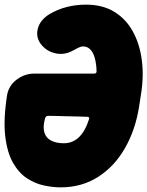

<svg xmlns="http://www.w3.org/2000/svg" viewBox="-40 -747 635 827"><path d="M221 60Q188 60 150 52Q112 44 77 21.5Q42 -1 16.5 -45Q-9 -89 -17.5 -161Q-26 -233 -9 -340Q-1 -380 33 -405Q67 -430 108 -430H366Q376 -430 376 -440Q375 -474 368 -498Q361 -522 348.5 -534.5Q336 -547 318 -547Q308 -547 296.5 -541Q285 -535 268 -526Q235 -510 200.5 -517Q166 -524 143 -549L141 -551Q113 -583 122.5 -622Q132 -661 173 -686Q242 -727 331 -727Q402 -727 452.5 -696Q503 -665 532.5 -611Q562 -557 571 -487Q580 -417 567 -339L559 -287Q543 -187 498 -108.5Q453 -30 382.5 15Q312 60 221 60ZM153 -233Q144 -198 151.5 -175Q159 -152 181 -141Q203 -130 235 -130Q272 -130 299 -155Q326 -180 343 -232Q348 -244 335 -244Q309 -245 284 -245.5Q259 -246 238 -246.5Q217 -247 201 -247.5Q185 -248 176 -248Q167 -248 166 -248Q156 -248 153 -233Z"/></svg>

Font: Winky Sans Black
Style: Italic
Weight: 900
Italic angle: -8.97852°
Designer: Simon Atzbach
Foundry: typofactur
Version: Version 1.205